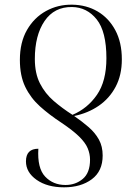

<svg xmlns="http://www.w3.org/2000/svg" viewBox="-20 -566 596 821"><path d="M289 -546Q350 -545 397.5 -517Q445 -489 473 -437Q501 -385 501 -312Q501 -245 474.5 -195Q448 -145 402 -113.5Q356 -82 297 -70Q332 -46 359.5 -22Q387 2 403 31Q419 60 419 99Q419 166 372.5 200.5Q326 235 254 235Q182 235 136.5 203Q91 171 91 124Q91 70 144 70Q139 153 173 189Q207 225 260 225Q303 225 334 199Q365 173 365 117Q365 92 355 68Q345 44 318.5 18Q292 -8 243 -41Q191 -75 151 -111Q111 -147 88 -194.5Q65 -242 65 -310Q65 -385 95.5 -438Q126 -491 177 -519Q228 -547 289 -546ZM288 -536Q212 -537 170.5 -476Q129 -415 129 -314Q129 -252 151 -209Q173 -166 209.5 -134.5Q246 -103 290 -75Q354 -102 394.5 -160.5Q435 -219 435 -317Q435 -431 393.5 -483Q352 -535 288 -536Z"/></svg>

Font: Noto Serif Display Light
Style: Regular
Weight: 300
Designer: Monotype Design Team
Foundry: Monotype Imaging Inc.
Version: Version 2.009